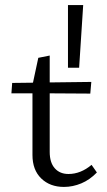

<svg xmlns="http://www.w3.org/2000/svg" viewBox="-20 -730 420 757"><path d="M108 -119V-362H25L28 -403L110 -404L131 -502L176 -511V-405L340 -407L336 -361L176 -362V-131Q176 -89 196 -66.5Q216 -44 250 -44Q298 -44 341 -80L362 -50Q334 -21 300.5 -7Q267 7 232 7Q177 7 142.5 -26.5Q108 -60 108 -119ZM248 -463V-710H308L292 -463Z"/></svg>

Font: LXGW Bright TC
Style: Regular
Weight: 400
Designer: Christian Thalmann (Catharsis Fonts)
Foundry: LXGW / Christian Thalmann (Catharsis Fonts) / Fontworks Inc.
Version: Version 5.501